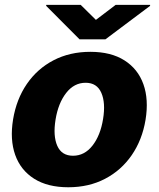

<svg xmlns="http://www.w3.org/2000/svg" viewBox="-20 -768 659 798"><path d="M263.8 10.3Q177.9 10.3 121.8 -25.2Q65.7 -60.7 43.1 -124.3Q20.6 -187.9 34.4 -272Q48.3 -355.8 91.6 -419Q134.9 -482.2 202.4 -517.4Q269.9 -552.6 355.5 -552.6Q441.4 -552.6 497.3 -517Q553.3 -481.5 576 -418Q598.7 -354.4 584.9 -269.9Q571 -186.4 527.5 -123.2Q484 -60 416.7 -24.9Q349.4 10.3 263.8 10.3ZM283.4 -120.7Q331.3 -120.7 364.3 -162.8Q397.4 -204.9 408.4 -273.4Q419.4 -340.6 401.1 -382.3Q382.8 -424 335.9 -424Q288 -424 255 -381.6Q221.9 -339.1 210.9 -271Q199.9 -203.5 218 -162.1Q236.2 -120.7 283.4 -120.7ZM315.3 -747.9 378.6 -685.4 460.9 -747.9H604L603.7 -743.6L418 -604.4H310.7L171.9 -743.6L172.2 -747.9Z"/></svg>

Font: Inter UI Extra Bold
Style: Italic
Weight: 800
Italic angle: 9.39999°
Designer: Rasmus Andersson
Foundry: rsms
Version: 3.2;8d6f07862